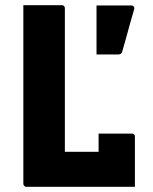

<svg xmlns="http://www.w3.org/2000/svg" viewBox="-20 -720 590 740"><path d="M81 0Q79 0 77 -1Q75 -2 73.5 -3.5Q72 -5 71 -7Q70 -9 70 -11Q70 -87 70 -163Q70 -239 70 -315.5Q70 -392 70 -468Q70 -544 70 -620Q70 -640 70 -660Q70 -680 70 -700Q108 -700 145 -700Q182 -700 219 -700Q222 -700 224.5 -698.5Q227 -697 228.5 -694.5Q230 -692 230 -689Q230 -621 230 -551.5Q230 -482 230 -412Q230 -342 230 -272.5Q230 -203 230 -135H379Q409 -135 429.5 -128Q450 -121 463.5 -105Q477 -89 485.5 -63.5Q494 -38 500 0ZM360 -205Q383 -205 404 -205Q425 -205 445.5 -205Q466 -205 489 -205Q492 -205 494.5 -203.5Q497 -202 498.5 -199.5Q500 -197 500 -194Q500 -175 500 -150Q500 -125 500 -97.5Q500 -70 500 -44.5Q500 -19 500 0Q447 -5 416 -21Q385 -37 372.5 -62.5Q360 -88 360 -121Q360 -134 360 -149Q360 -164 360 -179Q360 -194 360 -205ZM486 -699Q492 -699 495.5 -694.5Q499 -690 497 -684Q487 -649 480.5 -626.5Q474 -604 468 -581Q462 -558 451 -521Q450 -516 446 -513Q442 -510 435 -510Q415 -510 397.5 -510Q380 -510 352 -510Q352 -549 352 -576.5Q352 -604 352 -631.5Q352 -659 352 -699Q384 -699 416.5 -699Q449 -699 486 -699Z"/></svg>

Font: Recursive ExtraBold
Style: Regular
Weight: 800
Version: Version 1.085